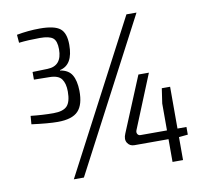

<svg xmlns="http://www.w3.org/2000/svg" viewBox="-78 -779 920 864"><g transform="rotate(-10 382.5 -347.5)"><path d="M285 -389Q286 -325 258.5 -296Q231 -267 165 -267Q122 -267 46 -277L49 -315Q104 -309 153 -309Q197 -309 215 -328Q233 -347 233 -394Q233 -431 218 -451.5Q203 -472 161 -472L92 -473V-508L161 -510Q227 -512 227 -588Q227 -626 210.5 -639.5Q194 -653 151 -653Q98 -653 55 -648L52 -685Q105 -695 158 -695Q224 -695 250 -674.5Q276 -654 276 -600Q276 -508 215 -495V-493Q253 -487 268.5 -461Q284 -435 285 -389ZM599 -690 237 0H191L553 -690ZM731 -109 690 -105V0H642V-104H486Q465 -104 454.5 -121Q444 -138 455 -163L559 -414H607L507 -169Q503 -159 507.5 -151.5Q512 -144 521 -144H642V-267L652 -335H690V-144H731Z"/></g></svg>

Font: exo2condensed_l
Style: Regular
Weight: 300
Width: 3
Designer: Natanael Gama
Version: Version 1.001;PS 001.001;hotconv 1.0.70;makeotf.lib2.5.58329